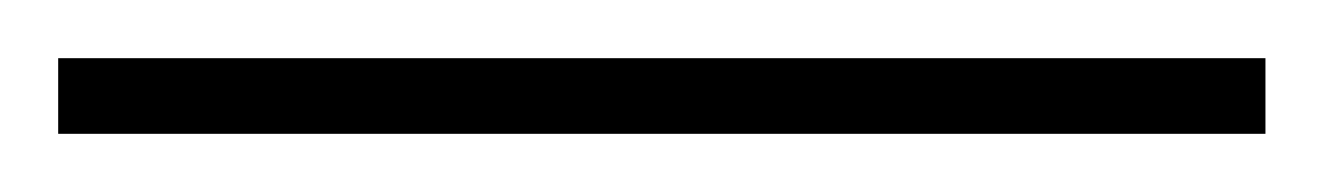

<svg xmlns="http://www.w3.org/2000/svg" viewBox="-22 70 455 66"><path d="M-2 90V116H413V90Z"/></svg>

Font: Noto Sans Gurmukhi UI Thin
Style: Regular
Weight: 100
Designer: Jelle Bosma - Monotype Design Team
Foundry: Monotype Imaging Inc.
Version: Version 2.004